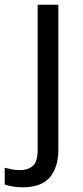

<svg xmlns="http://www.w3.org/2000/svg" viewBox="-75 -556 353 816"><path d="M22 240Q-3 240 -22 236.5Q-41 233 -55 228V157Q-40 161 -24 164Q-8 167 11 167Q43 167 64 149.5Q85 132 85 83V-536H173V80Q173 155 137 197.5Q101 240 22 240Z"/></svg>

Font: Noto Sans Anatolian Hieroglyphs
Style: Regular
Weight: 400
Designer: Monotype Design Team
Foundry: Monotype Imaging Inc.
Version: Version 2.001; ttfautohint (v1.8.4.7-5d5b)